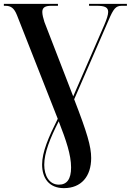

<svg xmlns="http://www.w3.org/2000/svg" viewBox="-20 -734 681 994"><path d="M311 240C400 240 452 180 452 84C452 24 431 -47 364 -220L542 -629C567 -688 579 -704 610 -704H637V-714H441V-704H481C523 -704 540 -696 540 -672C540 -657 532 -633 520 -605L359 -235L210 -620C204 -639 199 -658 199 -672C199 -696 215 -704 246 -704H280V-714H0V-704H7C36 -704 53 -693 68 -655L279 -119C231 -23 198 53 198 118C198 186 232 240 311 240ZM285 222C234 222 209 174 209 119C209 58 239 -18 284 -106C323 -6 348 68 348 133C348 194 326 222 285 222Z"/></svg>

Font: Noto Serif Display SemiCondensed SemiBold
Style: Regular
Weight: 600
Width: 4
Designer: Monotype Design Team
Foundry: Monotype Imaging Inc.
Version: Version 2.009